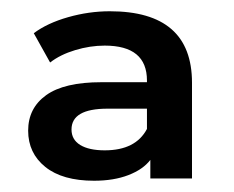

<svg xmlns="http://www.w3.org/2000/svg" viewBox="-20 -709 415 341"><path d="M321 -562V-392H247V-425Q234 -408 208 -398Q182 -388 147 -388Q91 -388 60.5 -412.5Q30 -437 30 -477Q30 -517 62 -540Q94 -563 160 -563H241V-566Q241 -628 166 -628Q140 -628 113.5 -620Q87 -612 69 -598L40 -650Q64 -668 101 -678.5Q138 -689 175 -689Q321 -689 321 -562ZM241 -480V-516H171Q107 -516 107 -479Q107 -461 122.5 -451.5Q138 -442 166 -442Q221 -442 241 -480Z"/></svg>

Font: Montserrat Ace
Style: Bold
Weight: 600
Designer: Julieta Ulanovsky
Foundry: Julieta Ulanovsky
Version: Version 1